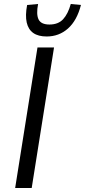

<svg xmlns="http://www.w3.org/2000/svg" viewBox="-20 -943 426 963"><path d="M56 0 168 -705H251L139 0ZM214 -760Q172 -760 147 -777.5Q122 -795 114 -830Q106 -865 116 -918L171 -923Q161 -871 173.5 -845.5Q186 -820 228 -820Q272 -820 296.5 -846.5Q321 -873 335 -923L386 -918Q366 -840 321 -800Q276 -760 214 -760Z"/></svg>

Font: Nunito Sans 7pt Condensed
Style: Italic
Weight: 400
Width: 3
Italic angle: -9°
Designer: Vernon Adams
Foundry: Vernon Adams
Version: Version 3.101;gftools[0.9.27]